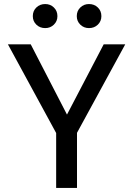

<svg xmlns="http://www.w3.org/2000/svg" viewBox="-20 -925 655 945"><path d="M596.4 -706.7 359 -271.3V0H256.4V-270.3L19 -706.7H131.3L309.7 -361L490.3 -706.7ZM141.5 -845.6Q141.5 -871.3 159 -888.2Q176.4 -905.1 202.6 -905.1Q227.7 -905.1 245.1 -888.2Q262.6 -871.3 262.6 -845.6Q262.6 -820.5 245.1 -803.6Q227.7 -786.7 202.6 -786.7Q176.4 -786.7 159 -803.6Q141.5 -820.5 141.5 -845.6ZM357.9 -845.6Q357.9 -871.3 375.4 -888.2Q392.8 -905.1 417.9 -905.1Q444.1 -905.1 461.5 -888.2Q479 -871.3 479 -845.6Q479 -820.5 461.5 -803.6Q444.1 -786.7 417.9 -786.7Q392.8 -786.7 375.4 -803.6Q357.9 -820.5 357.9 -845.6Z"/></svg>

Font: Fira Code Fixed Retina
Style: Regular
Weight: 450
Monospace: yes
Designer: Carrois Corporate, Edenspiekermann AG, Nikita Prokopov
Foundry: Carrois Corporate, Edenspiekermann AG, Nikita Prokopov
Version: Version 5.002